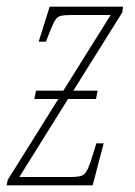

<svg xmlns="http://www.w3.org/2000/svg" viewBox="-29 -556 406 576"><path d="M-9 0 -6 -16 146 -259H74L79 -284H161L303 -511H184Q163 -511 152 -508Q141 -505 133.5 -490.5Q126 -476 113 -442L109 -431H87L120 -536H340L338 -519L191 -284H264L259 -259H175L29 -25H182Q205 -25 216 -29Q227 -33 234.5 -49.5Q242 -66 253 -103L260 -126H282L249 0Z"/></svg>

Font: Noto Serif ExtraCondensed Thin
Style: Italic
Weight: 100
Width: 2
Italic angle: -12°
Designer: Monotype Design Team
Foundry: Monotype Imaging Inc.
Version: Version 2.013